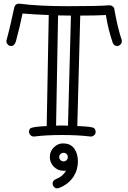

<svg xmlns="http://www.w3.org/2000/svg" viewBox="-20 -733 698 1048"><path d="M367.2 -647.9Q367.2 -647.9 296.9 -648.9L286.1 -46.9Q294.4 -47.9 302.7 -47.9Q318.4 -47.9 330.6 -47.9Q342.8 -47.9 351.1 -46.9ZM86.9 -712.9Q188.5 -699.2 352.5 -699.2Q516.6 -699.2 577.1 -704.1H579.1Q587.9 -704.1 595.2 -698Q602.5 -691.9 603.3 -687.3Q604 -682.6 605.5 -674.8Q606.9 -667 609.4 -653.8Q611.8 -640.6 615.5 -623.5Q619.1 -606.4 623.5 -587.9Q634.8 -542 644 -516.1L645 -507.8Q645 -497.6 637 -489.7Q628.9 -481.9 620.1 -481.9Q601.6 -481.9 595.2 -500Q569.8 -573.7 558.1 -650.9Q502.4 -647.9 418 -647.9L401.9 -44.9Q486.3 -42 494.1 -33Q502 -23.9 502 -12.9Q502 -2 493.9 5.1Q485.8 12.2 477.1 12.2H474.1Q406.7 3.9 318.8 3.9Q231 3.9 167 12.2H164.1Q153.3 12.2 145.8 3.9Q138.2 -4.4 138.2 -14.2Q138.2 -23.9 144.5 -31.2Q154.8 -41.5 234.9 -44.9L246.1 -650.9Q168.9 -653.8 103 -659.2Q100.1 -646 95.9 -627Q91.8 -607.9 86.9 -586.4Q71.3 -522.9 66.9 -507.8Q59.1 -481.9 41 -481.9Q29.8 -481.9 22.5 -490Q15.1 -498 15.1 -503.9V-511.7Q15.1 -513.7 19.3 -527.3Q23.4 -541 30.8 -571.8Q38.1 -602.5 43.9 -629.4Q58.1 -690.4 58.1 -692.9Q63.5 -712.9 83 -712.9ZM327.1 101.1Q317.4 101.1 310.3 107.9Q303.2 114.7 303.2 124.3Q303.2 133.8 310.3 140.9Q317.4 147.9 327.1 147.9Q336.9 147.9 343.5 140.9Q350.1 133.8 350.1 124.3Q350.1 114.7 343.5 107.9Q336.9 101.1 327.1 101.1ZM381.8 230.5Q354 272.9 302.2 293Q297.4 294.9 289.6 294.9Q281.7 294.9 274.4 286.9Q267.1 278.8 267.1 270Q267.1 251.5 286.6 244.1Q321.8 231 340.8 198.2Q336.9 199.2 334 199.2H327.1Q295.9 199.2 273.9 177.2Q252 155.3 252 124Q252 92.8 273.9 71.3Q296.4 49.8 321.5 49.8Q346.7 49.8 361.6 57.6Q376.5 65.4 386 78.9Q395.5 92.3 400.4 109.9Q405.3 127.4 405.3 147.7Q405.3 168 399.7 189.5Q394 210.9 381.8 230.5Z"/></svg>

Font: Ribeye Marrow
Style: Regular
Weight: 400
Designer: Astigmatic (AOETI)
Foundry: Astigmatic (AOETI)
Version: Version 1.000